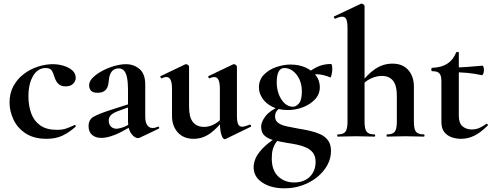

<svg xmlns="http://www.w3.org/2000/svg" viewBox="-20 -745 2685 1047"><path d="M234 12Q165 12 120 -17.5Q75 -47 53.5 -93Q32 -139 32 -186Q32 -236 53 -275Q74 -314 108.5 -340.5Q143 -367 185 -381Q227 -395 268 -395Q297 -395 326 -386.5Q355 -378 374 -361.5Q393 -345 393 -320Q393 -303 379 -288.5Q365 -274 338 -274Q313 -274 299 -287Q285 -300 277 -325Q270 -349 261.5 -361.5Q253 -374 229 -374Q186 -374 160.5 -331Q135 -288 135 -219Q135 -169 150 -127.5Q165 -86 199 -61.5Q233 -37 290 -37Q320 -37 340.5 -44Q361 -51 386 -63Q388 -65 391.5 -61Q395 -57 393 -55Q358 -23 321 -5.5Q284 12 234 12Z M742 6Q738 8 732 8Q714 8 696 -16Q678 -40 678 -85V-255Q678 -294 673 -320Q668 -346 657 -359Q646 -372 627 -372Q612 -372 600 -364.5Q588 -357 581 -340.5Q574 -324 572 -295Q569 -266 554 -252.5Q539 -239 513 -239Q488 -239 477 -250Q466 -261 466 -280Q466 -302 487 -322.5Q508 -343 539.5 -359.5Q571 -376 605 -385.5Q639 -395 666 -395Q710 -395 741 -368.5Q772 -342 772 -285V-108Q772 -79 782.5 -63Q793 -47 812 -47Q826 -47 841 -54Q845 -56 847.5 -50.5Q850 -45 845 -43ZM532 7Q501 7 482 -9.5Q463 -26 463 -57Q463 -93 490.5 -108.5Q518 -124 576 -143L688 -179L692 -164L623 -139Q596 -129 584.5 -117Q573 -105 573 -88Q573 -67 585 -55Q597 -43 615 -43Q623 -43 636.5 -46.5Q650 -50 666 -57L721 -87L722 -70L636 -23Q611 -10 583 -1.5Q555 7 532 7Z M1036 12Q981 12 949.5 -23Q918 -58 918 -113V-260Q918 -293 910.5 -309Q903 -325 887 -325Q876 -325 862 -318Q858 -317 855.5 -323Q853 -329 856 -330L990 -394Q993 -395 995 -395Q1000 -395 1005.5 -390.5Q1011 -386 1011 -382V-161Q1011 -107 1031.5 -80Q1052 -53 1094 -53Q1123 -53 1152 -69.5Q1181 -86 1198 -111L1204 -99Q1170 -50 1128 -19Q1086 12 1036 12ZM1272 -382V-116Q1272 -82 1278.5 -68Q1285 -54 1300 -54Q1307 -54 1317.5 -57Q1328 -60 1341 -65Q1345 -67 1348 -61.5Q1351 -56 1348 -54L1210 13Q1208 14 1205 14Q1195 14 1187 -11Q1179 -36 1179 -82V-260Q1179 -293 1171.5 -309Q1164 -325 1148 -325Q1137 -325 1122 -318Q1119 -317 1116.5 -323Q1114 -329 1117 -330L1251 -394Q1253 -395 1256 -395Q1261 -395 1266.5 -390.5Q1272 -386 1272 -382Z M1531 282Q1458 282 1410.5 250.5Q1363 219 1363 167Q1363 146 1372.5 121.5Q1382 97 1409.5 67Q1437 37 1491 2L1501 13Q1491 23 1482 36.5Q1473 50 1467.5 69.5Q1462 89 1462 119Q1462 184 1497 217Q1532 250 1584 250Q1619 250 1645 236.5Q1671 223 1686 197.5Q1701 172 1701 138Q1701 108 1687.5 89.5Q1674 71 1651.5 60.5Q1629 50 1601 44Q1573 38 1544 34Q1509 28 1476.5 20.5Q1444 13 1424 -4Q1404 -21 1404 -54Q1404 -80 1427.5 -111Q1451 -142 1507 -167L1516 -161Q1497 -151 1488.5 -139Q1480 -127 1480 -110Q1480 -87 1497.5 -74.5Q1515 -62 1544 -56Q1573 -50 1605 -44Q1637 -39 1668.5 -32Q1700 -25 1726.5 -13Q1753 -1 1769 21Q1785 43 1785 78Q1785 119 1765 155.5Q1745 192 1710 220.5Q1675 249 1629 265.5Q1583 282 1531 282ZM1551 -145Q1500 -145 1464.5 -163Q1429 -181 1410.5 -209.5Q1392 -238 1392 -268Q1392 -310 1419.5 -338Q1447 -366 1487 -379.5Q1527 -393 1564 -393Q1611 -393 1647 -376.5Q1683 -360 1703.5 -332.5Q1724 -305 1724 -270Q1724 -231 1697.5 -203Q1671 -175 1631.5 -160Q1592 -145 1551 -145ZM1578 -163Q1595 -163 1610.5 -181.5Q1626 -200 1626 -246Q1626 -301 1597.5 -337.5Q1569 -374 1531 -374Q1509 -374 1499 -353.5Q1489 -333 1489 -295Q1489 -262 1500 -232Q1511 -202 1531 -182.5Q1551 -163 1578 -163ZM1652 -313 1654 -345Q1686 -370 1716.5 -383Q1747 -396 1784 -396Q1789 -396 1790.5 -388Q1792 -380 1792 -368Q1792 -354 1788 -337Q1784 -320 1781 -323Q1762 -331 1743 -335.5Q1724 -340 1706 -340Q1695 -340 1683 -338.5Q1671 -337 1658 -332Z M1821 0Q1819 0 1819 -6Q1819 -12 1821 -12Q1852 -12 1863.5 -26.5Q1875 -41 1875 -81V-589Q1875 -623 1869 -638.5Q1863 -654 1846 -654Q1832 -654 1808 -643Q1805 -642 1802 -648Q1799 -654 1801 -655L1947 -724Q1949 -725 1950 -725Q1951 -725 1952 -725Q1957 -725 1962.5 -720.5Q1968 -716 1968 -712V-81Q1968 -41 1979.5 -26.5Q1991 -12 2022 -12Q2026 -12 2026 -6Q2026 0 2022 0Q2002 0 1976.5 -1Q1951 -2 1922 -2Q1893 -2 1867 -1Q1841 0 1821 0ZM2090 0Q2088 0 2088 -6Q2088 -12 2090 -12Q2121 -12 2132.5 -26.5Q2144 -41 2144 -81V-225Q2144 -331 2062 -331Q2032 -331 2000.5 -316Q1969 -301 1951 -275L1945 -287Q1980 -337 2024 -367.5Q2068 -398 2120 -398Q2176 -398 2206.5 -363Q2237 -328 2237 -273V-81Q2237 -41 2248.5 -26.5Q2260 -12 2291 -12Q2295 -12 2295 -6Q2295 0 2291 0Q2271 0 2245.5 -1Q2220 -2 2191 -2Q2162 -2 2136 -1Q2110 0 2090 0Z M2493 12Q2469 12 2444.5 4Q2420 -4 2403.5 -24Q2387 -44 2387 -80V-302Q2387 -323 2382 -335Q2377 -347 2366 -352Q2355 -357 2336 -357Q2332 -357 2332 -366Q2332 -375 2336 -375Q2387 -377 2419 -397.5Q2451 -418 2467 -458Q2469 -462 2475.5 -462Q2482 -462 2482 -458V-113Q2482 -73 2502.5 -56Q2523 -39 2553 -39Q2576 -39 2596.5 -48.5Q2617 -58 2631 -69Q2634 -72 2638.5 -67.5Q2643 -63 2639 -60Q2602 -23 2567.5 -5.5Q2533 12 2493 12ZM2608 -335Q2567 -344 2528.5 -347.5Q2490 -351 2447 -351V-377Q2488 -377 2527.5 -380Q2567 -383 2612 -387Q2614 -387 2616.5 -379.5Q2619 -372 2619 -363Q2619 -353 2615.5 -343.5Q2612 -334 2608 -335Z"/></svg>

Font: Cormorant
Style: Bold
Weight: 700
Designer: Christian Thalmann (Catharsis Fonts)
Foundry: Catharsis Fonts
Version: Version 4.000